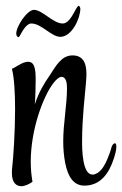

<svg xmlns="http://www.w3.org/2000/svg" viewBox="-20 -634 421 662"><path d="M188 -507C228 -507 257 -571 257 -604C257 -606 255 -614 251 -614C250 -614 249 -613 248 -612C237 -599 222 -553 196 -553C163 -553 126 -600 97 -600C74 -600 36 -544 36 -518C36 -511 40 -506 43 -506C45 -506 46 -507 48 -510C58 -529 72 -553 88 -553C123 -553 157 -507 188 -507ZM54 8C66 8 82 0 92 -7C88 -30 86 -53 86 -76C86 -188 129 -301 163 -346C175 -362 185 -369 192 -369C208 -369 211 -348 211 -330C211 -272 198 -209 198 -147C198 -122 200 -96 205 -71C214 -26 233 6 271 6C327 6 356 -37 372 -86C377 -101 381 -116 381 -126V-130C381 -137 379 -140 376 -140C372 -140 367 -134 365 -128C361 -112 355 -97 350 -85C343 -68 332 -48 317 -38C310 -34 305 -32 299 -32C264 -32 263 -118 263 -148C263 -227 274 -318 275 -333C276 -346 278 -362 278 -379C278 -411 270 -443 230 -443C191 -443 172 -405 152 -375C132 -346 114 -317 100 -274C102 -298 103 -335 103 -359C103 -394 100 -421 77 -421C74 -421 72 -421 69 -420C50 -416 32 -400 21 -397C29 -367 32 -314 32 -258C32 -178 26 -91 22 -56C21 -49 21 -43 21 -38C21 -5 35 8 54 8Z"/></svg>

Font: Style Script
Style: Regular
Weight: 400
Designer: Robert E. Leuschke
Foundry: Robert E. Leuschke
Version: Version 1.010